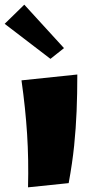

<svg xmlns="http://www.w3.org/2000/svg" viewBox="-45 -792 398 822"><path d="M249 -8 75 10Q78 -109 71 -218.5Q64 -328 47 -448L286 -473Q286 -390 283 -316.5Q280 -243 272.5 -169Q265 -95 249 -8ZM171 -540 -25 -690 59 -772 229 -586Z"/></svg>

Font: Marhey
Style: Bold
Weight: 700
Designer: Nur Syamsi & Bustanul Arifin
Foundry: Namelatype
Version: Version 1.000